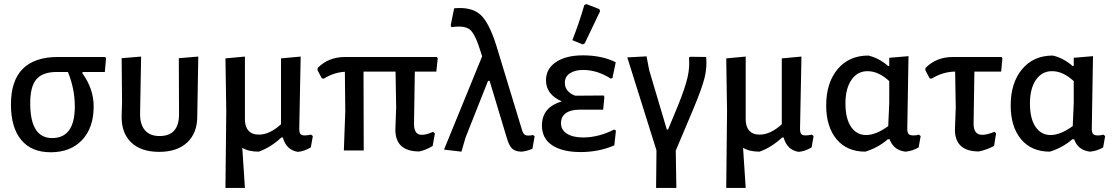

<svg xmlns="http://www.w3.org/2000/svg" viewBox="-20 -742 5500 947"><path d="M230 9Q135 9 84.5 -52Q34 -113 34 -227Q34 -461 267 -461H499L503 -454L497 -387H388L386 -381Q442 -304 442 -217Q442 -112 385 -51.5Q328 9 230 9ZM237 -61Q349 -61 349 -217Q349 -304 315 -387H260Q191 -387 160 -351.5Q129 -316 129 -233Q129 -61 237 -61Z M580 -171 582 -239 580 -455 676 -463 671 -183Q670 -129 694.5 -100Q719 -71 767 -71Q865 -71 863 -183L862 -455L958 -463L953 -171Q954 -88 904.5 -40.5Q855 7 765 7Q675 7 626.5 -40Q578 -87 580 -171Z M1092 185 1096 -193 1092 -454 1188 -463V-157Q1187 -120 1204.5 -99Q1222 -78 1257 -78Q1310 -78 1366 -129V-454L1463 -463L1456 -107Q1456 -88 1462 -81Q1468 -74 1483 -74Q1495 -74 1514 -78L1523 -71L1513 -15Q1482 4 1449 7Q1392 -2 1375 -64H1368Q1314 -14 1256 6Q1206 6 1175 -13L1188 185Z M1676 0 1683 -193 1681 -388Q1627 -385 1577 -354L1567 -356L1546 -396L1547 -407Q1600 -461 1683 -461H2135L2139 -454L2132 -389H2026L2022 -131Q2022 -77 2060 -77Q2084 -77 2116 -92L2125 -84L2114 -22Q2081 -2 2048 5Q1930 5 1930 -103L1934 -211L1931 -389H1773L1774 0Z M2256 6 2170 -4 2358 -464 2353 -480Q2326 -570 2300 -594Q2274 -618 2207 -608L2203 -617L2220 -701Q2304 -709 2348 -671Q2392 -633 2429 -514L2555 -100Q2561 -80 2572 -75.5Q2583 -71 2609 -76L2617 -70L2606 -8Q2570 6 2550 6Q2520 5 2505 -10Q2490 -25 2479 -64L2395 -343H2387L2276 -63Z M2862 -717 2872 -722 2936 -697 2940 -687Q2910 -625 2864 -528L2854 -523L2803 -544Q2837 -630 2862 -717ZM2844 8Q2754 8 2703.5 -25.5Q2653 -59 2653 -123Q2653 -213 2751 -242Q2673 -276 2673 -346Q2673 -403 2722.5 -436Q2772 -469 2855 -469Q2949 -469 3017 -435L3001 -358L2993 -354Q2926 -397 2856 -397Q2816 -397 2791 -380.5Q2766 -364 2766 -334Q2766 -289 2817 -270L2957 -271L2961 -264L2955 -201H2838Q2794 -201 2770.5 -183.5Q2747 -166 2747 -135Q2747 -101 2776.5 -82.5Q2806 -64 2856 -64Q2932 -64 3009 -103L3018 -98L3010 -25Q2933 8 2844 8Z M3216 185 3218 0 3074 -459 3169 -464 3182 -396 3269 -103H3275L3326 -226Q3360 -311 3371.5 -362Q3383 -413 3378 -457L3383 -462L3463 -461Q3468 -410 3455 -357.5Q3442 -305 3397 -198L3313 1L3316 185Z M3562 185 3566 -193 3562 -454 3658 -463V-157Q3657 -120 3674.5 -99Q3692 -78 3727 -78Q3780 -78 3836 -129V-454L3933 -463L3926 -107Q3926 -88 3932 -81Q3938 -74 3953 -74Q3965 -74 3984 -78L3993 -71L3983 -15Q3952 4 3919 7Q3862 -2 3845 -64H3838Q3784 -14 3726 6Q3676 6 3645 -13L3658 185Z M4248 6Q4157 6 4106 -55.5Q4055 -117 4055 -222Q4055 -333 4111 -400.5Q4167 -468 4263 -468Q4315 -456 4361 -416L4366 -417V-457L4461 -465L4455 -107Q4455 -88 4461.5 -81Q4468 -74 4486 -74Q4501 -74 4512 -78L4521 -71L4511 -15Q4481 3 4446 6Q4387 -1 4368 -55H4359Q4312 -14 4248 6ZM4150 -232Q4150 -157 4177.5 -116.5Q4205 -76 4252 -76Q4300 -76 4361 -120L4366 -234V-342Q4313 -391 4259 -391Q4209 -391 4179.5 -348Q4150 -305 4150 -232Z M4808 5Q4690 5 4690 -103L4694 -211L4691 -389Q4630 -388 4575 -354L4565 -356L4544 -396L4545 -407Q4598 -461 4681 -461H4920L4924 -454L4918 -389H4786L4782 -131Q4782 -77 4825 -77Q4849 -77 4885 -92L4893 -84L4883 -22Q4844 -2 4808 5Z M5158 6Q5067 6 5016 -55.5Q4965 -117 4965 -222Q4965 -333 5021 -400.5Q5077 -468 5173 -468Q5225 -456 5271 -416L5276 -417V-457L5371 -465L5365 -107Q5365 -88 5371.5 -81Q5378 -74 5396 -74Q5411 -74 5422 -78L5431 -71L5421 -15Q5391 3 5356 6Q5297 -1 5278 -55H5269Q5222 -14 5158 6ZM5060 -232Q5060 -157 5087.5 -116.5Q5115 -76 5162 -76Q5210 -76 5271 -120L5276 -234V-342Q5223 -391 5169 -391Q5119 -391 5089.5 -348Q5060 -305 5060 -232Z"/></svg>

Font: Alegreya Sans Medium
Style: Regular
Weight: 500
Designer: Juan Pablo del Peral
Foundry: Huerta Tipografica
Version: Version 2.007